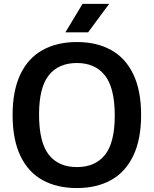

<svg xmlns="http://www.w3.org/2000/svg" viewBox="-20 -968 800 998"><path d="M45.5 -370Q45.5 -497.5 86.2 -582.2Q127 -667 202 -708.2Q277 -749.5 379.5 -749.5Q482.5 -749.5 557.2 -708.2Q632 -667 672.8 -582.2Q713.5 -497.5 713.5 -370Q713.5 -243 672.5 -158Q631.5 -73 556.8 -31.8Q482 9.5 379.5 9.5Q276.5 9.5 201.8 -31.5Q127 -72.5 86.2 -157.5Q45.5 -242.5 45.5 -370ZM576.5 -367Q576.5 -511 525.5 -575.8Q474.5 -640.5 379.5 -640.5Q284.5 -640.5 233.8 -577Q183 -513.5 183 -373Q183 -228.5 233.5 -164Q284 -99.5 379.5 -99.5Q475 -99.5 525.8 -163.2Q576.5 -227 576.5 -367ZM320 -800 409 -948H547.5L438 -800Z"/></svg>

Font: Encode Sans SemiBold
Style: Regular
Weight: 600
Designer: Multiple Designers
Foundry: Impallari Type
Version: Version 2.000